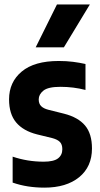

<svg xmlns="http://www.w3.org/2000/svg" viewBox="-20 -828 447 858"><path d="M178.5 10.5Q140.5 10.5 105 5Q69.5 -0.5 36.5 -12V-128Q69 -117 103.8 -111.2Q138.5 -105.5 175.5 -105.5Q220 -105.5 239.2 -120.2Q258.5 -135 258.5 -161Q258.5 -182.5 247.8 -193.5Q237 -204.5 215 -210.5L145.5 -227.5Q84 -243 52.2 -280.8Q20.5 -318.5 20.5 -384Q20.5 -461 77 -508.2Q133.5 -555.5 242.5 -555.5Q276.5 -555.5 306 -551.8Q335.5 -548 362 -542V-426Q308.5 -440 250 -440Q195 -440 174 -423Q153 -406 153 -384Q153 -364.5 163.8 -353.8Q174.5 -343 196 -337.5L266 -320Q329 -304 360 -267.2Q391 -230.5 391 -164.5Q391 -83 333.8 -36.2Q276.5 10.5 178.5 10.5ZM139.5 -616.5 234.5 -808H381.5L265.5 -616.5Z"/></svg>

Font: Encode Sans Cnd
Style: Bold
Weight: 700
Width: 3
Designer: Multiple Designers
Foundry: Impallari Type
Version: Version 3.002; ttfautohint (v1.8.3) -l 8 -r 50 -G 200 -x 14 